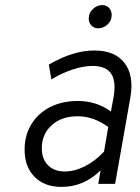

<svg xmlns="http://www.w3.org/2000/svg" viewBox="-20 -721 550 753"><path d="M221 12Q154.5 12 115.5 -27.5Q76.5 -67 76.5 -134Q76.5 -190.5 102.8 -233.5Q129 -276.5 176.2 -300.8Q223.5 -325 285.5 -325Q358.5 -325 415 -283.5L425 -338Q448.5 -462.5 343 -462.5Q308.5 -462.5 265.2 -448.5Q222 -434.5 181.5 -409.5L171.5 -467.5Q266 -523 349.5 -523Q430.5 -523 468.2 -474.2Q506 -425.5 491.5 -340L431.5 0H365.5L374.5 -53Q309 12 221 12ZM233.5 -48.5Q272.5 -48.5 312.8 -68.8Q353 -89 388 -126.5L404.5 -223Q347 -265 284.5 -265Q221.5 -265 182.8 -230Q144 -195 144 -139.5Q144 -97.5 168.2 -73Q192.5 -48.5 233.5 -48.5ZM364.5 -610Q348.5 -610 338.2 -621.2Q328 -632.5 328 -648.5Q328 -670 344.2 -685.5Q360.5 -701 381 -701Q398 -701 408 -689.8Q418 -678.5 418 -662Q418 -640.5 402 -625.2Q386 -610 364.5 -610Z"/></svg>

Font: Overpass Light
Style: Italic
Weight: 300
Italic angle: -10°
Designer: Delve Withrington, Dave Bailey, Thomas Jockin
Foundry: Delve Fonts LLC
Version: Version 4.000; ttfautohint (v1.8.3)